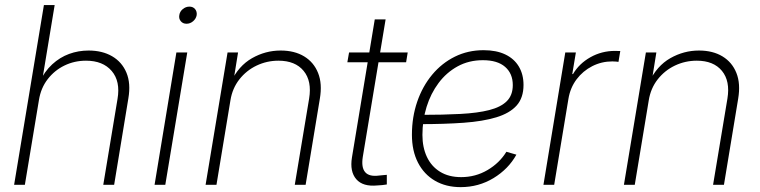

<svg xmlns="http://www.w3.org/2000/svg" viewBox="-20 -748 3076 777"><path d="M137.7 -343.8 80.6 0H37.1L157.7 -727.5H201.2L149.4 -414.6H139.2Q160.2 -459 191.2 -487.5Q222.2 -516.1 259.8 -529.8Q297.4 -543.5 338.4 -543.5Q394 -543.5 433.8 -520.3Q473.6 -497.1 491.7 -453.9Q509.8 -410.6 499.5 -350.1L441.9 0H397.9L455.6 -347.7Q467.8 -418.9 432.1 -460.7Q396.5 -502.4 328.1 -502.4Q281.2 -502.4 241 -482.9Q200.7 -463.4 173.1 -427.7Q145.5 -392.1 137.7 -343.8Z M605.5 0 693.8 -535.6H737.8L648.9 0ZM734.9 -651.9Q720.2 -651.9 711.7 -662.1Q703.1 -672.4 705.6 -686.5Q707.5 -701.2 719.7 -711.2Q731.9 -721.2 746.6 -721.2Q761.2 -721.2 769.5 -711.2Q777.8 -701.2 775.9 -686.5Q773.4 -672.4 761.5 -662.1Q749.5 -651.9 734.9 -651.9Z M912.6 -342.3 856 0H812L900.9 -535.6H943.4L923.8 -414.6L914.1 -415.5Q945.3 -481.4 999.8 -512.5Q1054.2 -543.5 1115.7 -543.5Q1171.9 -543.5 1210.9 -519.8Q1250 -496.1 1267.3 -452.6Q1284.7 -409.2 1274.4 -348.6L1216.8 0H1172.9L1231 -349.1Q1242.7 -419.9 1208.7 -461.2Q1174.8 -502.4 1106.9 -502.4Q1060.1 -502.4 1018.6 -482.7Q977.1 -462.9 948.7 -426.8Q920.4 -390.6 912.6 -342.3Z M1629.9 -535.6 1623.5 -496.1H1385.7L1392.6 -535.6ZM1496.6 -669.4H1540.5L1448.2 -113.3Q1441.4 -70.3 1457.8 -51.3Q1474.1 -32.2 1514.2 -37.6Q1521 -38.1 1529.5 -39.1Q1538.1 -40 1545.4 -40.5V-1.5Q1537.1 0 1527.3 1Q1517.6 2 1507.8 2.4Q1448.7 8.3 1421.9 -22.7Q1395 -53.7 1404.3 -110.8Z M1844.2 9.3Q1784.7 9.3 1740.2 -16.6Q1695.8 -42.5 1671.4 -90.1Q1647 -137.7 1647 -202.6Q1647 -274.4 1668.5 -336.7Q1689.9 -398.9 1729 -445.8Q1768.1 -492.7 1821 -518.8Q1874 -544.9 1937 -544.9Q1988.8 -544.9 2024.9 -527.6Q2061 -510.3 2079.8 -478.5Q2098.6 -446.8 2098.6 -404.3Q2098.6 -352.1 2070.6 -320.8Q2042.5 -289.6 1988.3 -273.2Q1934.1 -256.8 1856.2 -251.2Q1778.3 -245.6 1679.2 -245.6L1683.1 -283.2Q1773.4 -283.2 1843 -286.9Q1912.6 -290.5 1959.7 -302.5Q2006.8 -314.5 2031 -338.6Q2055.2 -362.8 2055.2 -403.8Q2055.2 -450.2 2024.2 -477.3Q1993.2 -504.4 1934.1 -504.4Q1877.4 -504.4 1832 -479.5Q1786.6 -454.6 1754.9 -412.1Q1723.1 -369.6 1706.3 -315.4Q1689.5 -261.2 1689.5 -202.1Q1689.5 -151.9 1707.5 -113.3Q1725.6 -74.7 1760.7 -53Q1795.9 -31.2 1846.2 -31.2Q1904.3 -31.2 1952.9 -59.8Q2001.5 -88.4 2029.3 -133.8L2069.8 -122.1Q2037.6 -64 1977.3 -27.3Q1917 9.3 1844.2 9.3Z M2179.2 0 2267.6 -535.6H2310.5L2295.9 -448.2H2298.8Q2323.7 -490.7 2369.4 -516.4Q2415 -542 2468.8 -542Q2475.1 -542 2480 -541.7Q2484.9 -541.5 2490.2 -541.5L2482.9 -497.6Q2479.5 -498 2473.1 -498.8Q2466.8 -499.5 2458 -499.5Q2414.6 -499.5 2376.7 -480.2Q2338.9 -460.9 2313.2 -426.8Q2287.6 -392.6 2280.3 -347.7L2222.7 0Z M2605.5 -342.3 2548.8 0H2504.9L2593.8 -535.6H2636.2L2616.7 -414.6L2606.9 -415.5Q2638.2 -481.4 2692.6 -512.5Q2747.1 -543.5 2808.6 -543.5Q2864.7 -543.5 2903.8 -519.8Q2942.9 -496.1 2960.2 -452.6Q2977.5 -409.2 2967.3 -348.6L2909.7 0H2865.7L2923.8 -349.1Q2935.5 -419.9 2901.6 -461.2Q2867.7 -502.4 2799.8 -502.4Q2752.9 -502.4 2711.4 -482.7Q2669.9 -462.9 2641.6 -426.8Q2613.3 -390.6 2605.5 -342.3Z"/></svg>

Font: Inter 20pt ExtraLight
Style: Italic
Weight: 250
Italic angle: -9.3988°
Version: Version 4.001;git-66647c0bb